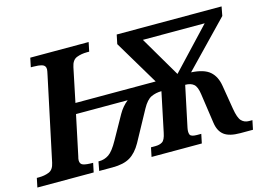

<svg xmlns="http://www.w3.org/2000/svg" viewBox="-118 -895 1496 1077"><g transform="rotate(-15 630.5 -357.0)"><path d="M-23 0 -12 -53H1Q33 -53 59 -63.5Q85 -74 93 -113L195 -593Q201 -620 201 -627Q201 -649 181 -655Q161 -661 129 -661H116L127 -714H466L455 -661H442Q409 -661 382 -650.5Q355 -640 347 -600L306 -403H772L618 -661L629 -714H1238L1228 -661L977 -401Q1051 -397 1085 -367.5Q1119 -338 1128 -282L1151 -143Q1160 -88 1177 -70.5Q1194 -53 1220 -53H1240L1229 0H1156Q1092 0 1062 -23Q1032 -46 1025 -95L1000 -268Q994 -312 976.5 -327Q959 -342 927 -342L877 -105Q872 -80 878 -66.5Q884 -53 918 -53H943L932 0H640L651 -53H676Q701 -53 717 -63Q733 -73 741 -113L789 -342Q757 -342 729.5 -329.5Q702 -317 677 -271L581 -95Q553 -45 515.5 -22.5Q478 0 414 0H336L346 -53H351Q381 -53 406.5 -70Q432 -87 463 -143L538 -277Q560 -316 593 -342H293L244 -110Q240 -96 240 -87Q240 -65 258 -59Q276 -53 315 -53L304 0ZM901 -412 1122 -647H763Z"/></g></svg>

Font: Noto Serif
Style: Bold Italic
Weight: 700
Italic angle: -12°
Designer: Monotype Design Team
Foundry: Monotype Imaging Inc.
Version: Version 2.013